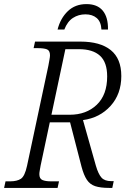

<svg xmlns="http://www.w3.org/2000/svg" viewBox="-38 -917 651 937"><path d="M-18 0 -11 -32H11Q45 -32 64 -44.5Q83 -57 94 -108L198 -596Q201 -613 203.5 -626.5Q206 -640 206 -647Q206 -670 191.5 -676Q177 -682 147 -682H126L133 -714H354Q451 -714 502.5 -672.5Q554 -631 554 -546Q554 -458 501.5 -400Q449 -342 367 -331L430 -108Q442 -67 457.5 -50Q473 -33 505 -33H517L510 0H494Q452 0 426.5 -8.5Q401 -17 386 -39.5Q371 -62 360 -103L304 -320H205L160 -108Q158 -96 156 -85Q154 -74 154 -67Q154 -45 169 -38.5Q184 -32 211 -32H250L243 0ZM302 -357Q383 -357 434 -405.5Q485 -454 485 -544Q485 -613 450 -645Q415 -677 347 -677H281L213 -357ZM243 -773Q257 -828 293 -862.5Q329 -897 384 -897Q437 -897 463.5 -865Q490 -833 489 -773H457Q455 -811 434 -829Q413 -847 379 -847Q345 -847 318 -829.5Q291 -812 276 -773Z"/></svg>

Font: Noto Serif SemiCondensed Light
Style: Italic
Weight: 300
Width: 4
Italic angle: -12°
Designer: Monotype Design Team
Foundry: Monotype Imaging Inc.
Version: Version 2.013; ttfautohint (v1.8.4.7-5d5b)